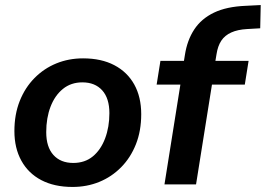

<svg xmlns="http://www.w3.org/2000/svg" viewBox="-20 -730 1052 760"><path d="M267 10Q195 10 143.5 -17Q92 -44 64.5 -94Q37 -144 37 -211Q37 -277 58 -330Q79 -383 116.5 -421Q154 -459 203 -479Q252 -499 309 -499Q381 -499 432.5 -472Q484 -445 511.5 -395.5Q539 -346 539 -278Q539 -212 518 -159Q497 -106 459.5 -68Q422 -30 373 -10Q324 10 267 10ZM270 -85Q316 -85 347.5 -111Q379 -137 396 -182Q413 -227 413 -282Q413 -341 384.5 -372.5Q356 -404 306 -404Q261 -404 229 -378Q197 -352 180 -307.5Q163 -263 163 -207Q163 -148 191.5 -116.5Q220 -85 270 -85Z M631 0 694 -395H600L615 -489H722L706 -476L712 -513Q721 -571 749 -613.5Q777 -656 827 -680Q877 -704 953 -707L1012 -710L1010 -618L958 -615Q921 -613 895.5 -601.5Q870 -590 856 -569Q842 -548 837 -515L831 -479L822 -489H964L949 -395H819L756 0Z"/></svg>

Font: Nunito Sans 12pt
Style: Bold Italic
Weight: 700
Italic angle: -9°
Designer: Vernon Adams
Foundry: Vernon Adams
Version: Version 3.101;gftools[0.9.27]